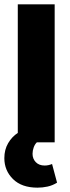

<svg xmlns="http://www.w3.org/2000/svg" viewBox="-32 -656 322 885"><path d="M50 0V-636H220V0ZM141 209Q68 209 28 169.5Q-12 130 -12 73Q-12 34 5.5 4Q23 -26 51 -44L139 -1Q129 8 123.5 23Q118 38 118 53Q118 76 133 91.5Q148 107 174 107Q191 107 208 100L231 186Q210 199 187 204Q164 209 141 209Z"/></svg>

Font: Braah One
Style: Regular
Weight: 400
Designer: Ashish Kumar
Foundry: Ashish Kumar
Version: Version 1.001; ttfautohint (v1.8.4.7-5d5b);gftools[0.9.29]